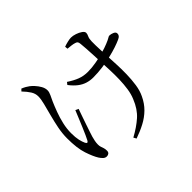

<svg xmlns="http://www.w3.org/2000/svg" viewBox="-175 -1025 1350 1350"><g transform="rotate(-45 500.0 -350.5)"><path d="M151.2 -743.4 165.3 -758.1Q183.3 -750.8 194.9 -744Q206.5 -737.1 218.1 -728.9Q228.9 -721 245.5 -703.4Q262.1 -685.7 274.6 -663.6Q287.2 -641.4 287.2 -619.1Q287.2 -602.4 277.3 -581.6Q267.4 -560.8 256.5 -537.3Q242.6 -505.5 227.2 -464.1Q211.8 -422.6 201.4 -377.6Q191 -332.5 191 -288.9Q191 -246.7 197.4 -218.5Q203.9 -190.4 212.3 -173.1Q218.1 -161.5 224 -161.4Q229.9 -161.3 236.1 -172.6Q242.4 -183.9 253.2 -208.1Q264 -232.2 277.1 -263Q290.2 -293.9 303.1 -325.4Q316.1 -356.9 326.7 -382.8L349.3 -372.5Q339.9 -346.3 329.5 -316.1Q319.2 -285.9 308.9 -256.4Q298.5 -227 290.9 -203.1Q283.2 -179.3 279.2 -166.6Q274.6 -149.8 271.1 -132.6Q267.7 -115.5 267.7 -99.4Q267.7 -84.3 271.5 -73.6Q275.3 -62.9 279 -51.5Q282.7 -40 282.7 -23.2Q282.7 -9.8 274.5 -2.7Q266.3 4.5 253.8 4.5Q238.5 4.5 227.1 -6.1Q215.6 -16.7 205.9 -31.8Q185.3 -64.4 165.3 -124.5Q145.2 -184.5 145.2 -282.6Q145.2 -330.5 155.3 -381.5Q165.4 -432.5 178.3 -480.7Q191.1 -529 201.2 -568.9Q211.3 -608.7 211.3 -635.2Q211.3 -663.1 195.6 -688.2Q179.9 -713.3 151.2 -743.4ZM411.9 -547.3 425.4 -564.6Q466.6 -537.2 502.3 -523.7Q537.9 -510.2 579.6 -510.2Q617.4 -510.2 660.5 -517.7Q703.5 -525.1 743.1 -536.3Q782.7 -547.6 808.8 -558.4Q838.1 -570.2 849.1 -577.3Q860.1 -584.5 866.4 -584.5Q881.7 -584.5 899.4 -576.8Q917.1 -569 917.1 -554.3Q917.1 -542.8 910.7 -534.9Q904.3 -527 888.7 -520.1Q867.1 -510.1 834.1 -499.1Q801 -488.1 759.6 -478.2Q718.1 -468.3 671.8 -461.9Q625.5 -455.5 577.8 -455.5Q548.2 -455.5 519.7 -464.1Q491.2 -472.7 464.5 -493Q437.9 -513.3 411.9 -547.3ZM593.1 -727 591.1 -748.5Q607.6 -754.8 629.7 -760Q651.8 -765.3 665.3 -765.3Q684.4 -765.3 707.7 -757.4Q731 -749.6 748.1 -737.6Q765.2 -725.6 765.2 -712.5Q765.2 -701.1 757.6 -685.5Q750 -669.9 749.6 -643.2Q749.2 -627.9 749.6 -603.7Q750 -579.4 751.4 -552Q752.8 -524.5 753.8 -497Q755.8 -458.2 758.3 -408.6Q760.8 -359 759.7 -306.7Q758.6 -254.3 751.5 -206.1Q744.3 -157.8 726.2 -120.9Q703.2 -71.6 668.1 -37.1Q632.9 -2.6 588.1 21Q543.3 44.7 490 63.3L478.4 42.4Q545.6 6 593.1 -36Q640.5 -78.1 669 -149.7Q683.7 -183.7 690 -226.3Q696.4 -269 697.7 -315.5Q699 -362.1 697.2 -406.9Q695.4 -451.8 693.6 -488.6Q692.6 -520.4 690.6 -559.5Q688.6 -598.6 686.5 -633.4Q684.4 -668.3 682.2 -685.2Q681 -701.4 675.6 -707.7Q670.2 -714.1 659 -716.9Q647 -721 628.4 -723.3Q609.8 -725.5 593.1 -727Z"/></g></svg>

Font: Noto Serif SC
Style: Regular
Weight: 200
Designer: Ryoko NISHIZUKA 西塚涼子 (kana & ideographs); Frank Grießhammer (Latin, Greek & Cyrillic); Wenlong ZHANG 张文龙 (bopomofo); San
Foundry: Adobe
Version: Version 2.001;hotconv 1.1.0;makeotfexe 2.6.0